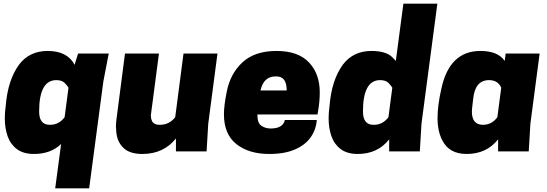

<svg xmlns="http://www.w3.org/2000/svg" viewBox="-20 -820 2963 1040"><path d="M463 200H279L311 -40Q255 14 164 14Q107 14 72 -12Q37 -38 21.5 -81.5Q6 -125 6 -180Q6 -211 11 -246Q22 -387 84 -471Q140 -544 238 -544Q345 -544 384 -469L403 -530H569L540 -380ZM252 -144Q299 -144 330 -185L351 -345Q345 -356 330 -371Q315 -386 285 -386Q192 -386 192 -216Q192 -144 249 -144Z M751 14Q682 14 648 -19.5Q614 -53 610 -105L608 -134Q608 -154 611 -175L657 -530H841L797 -195Q798 -190 798 -186Q798 -182 799 -177Q800 -172 803.5 -164Q807 -156 817 -150Q827 -144 846 -144Q897 -144 929 -185L974 -530H1158L1108 -150L1099 0H933V-70Q866 14 751 14Z M1438 14Q1328 14 1260.5 -39.5Q1193 -93 1193 -201Q1193 -248 1208 -322Q1227 -421 1293.5 -482.5Q1360 -544 1478 -544Q1595 -544 1653.5 -482Q1712 -420 1712 -320Q1712 -270 1703 -219L1700 -200H1374Q1374 -153 1396 -138.5Q1418 -124 1446 -124Q1513 -124 1523 -170H1696Q1692 -118 1663 -76.5Q1634 -35 1578 -10.5Q1522 14 1438 14ZM1533 -330Q1533 -406 1478 -406H1472Q1408 -406 1391 -330Z M1918 14Q1861 14 1826 -12Q1791 -38 1775.5 -81.5Q1760 -125 1760 -180Q1760 -211 1765 -246Q1776 -387 1838 -471Q1894 -544 1992 -544Q2072 -544 2106 -509L2124 -490L2165 -800H2349L2263 -150L2254 0H2088V-65Q2025 14 1918 14ZM2006 -144Q2053 -144 2084 -185L2105 -345Q2099 -356 2084 -371Q2069 -386 2039 -386Q1946 -386 1946 -216Q1946 -144 2003 -144Z M2903 -530H2719ZM2508 14Q2415 14 2378 -56Q2350 -106 2350 -180Q2350 -249 2371 -341Q2415 -544 2582 -544Q2677 -544 2714 -490L2719 -530H2903L2853 -150L2844 0H2678V-65Q2615 14 2508 14ZM2596 -144Q2644 -144 2674 -185L2695 -345Q2677 -386 2629 -386Q2553 -386 2543 -284Q2536 -228 2536 -216Q2536 -144 2596 -144Z"/></svg>

Font: Tanohe Sans ExtraBold
Style: Italic
Weight: 800
Designer: Village Type and Design LLC & Cristiano Sobral
Foundry: Cooper Hewitt Smithsonian Design Museum
Version: Version 1.00;September 29, 2021;FontCreator 13.0.0.2655 64-b